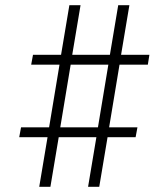

<svg xmlns="http://www.w3.org/2000/svg" viewBox="-20 -737 640 739"><path d="M131 -18 163 -209H54L61 -247H169L209 -488H100L107 -526H215L247 -717H290L258 -526H403L435 -717H478L446 -526H555L549 -488H440L400 -247H509L502 -209H394L362 -18H319L351 -209H206L174 -18ZM212 -247H357L397 -488H252Z"/></svg>

Font: Iosevka Curly XLtExObl
Style: Regular
Weight: 200
Width: 7
Italic angle: -9°
Monospace: yes
Designer: Belleve Invis
Foundry: Belleve Invis
Version: Version 11.0.1; ttfautohint (v1.8.3)